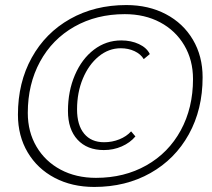

<svg xmlns="http://www.w3.org/2000/svg" viewBox="-20 -730 838 760"><path d="M51 -276Q51 -403 105.5 -501.5Q160 -600 257.5 -655Q355 -710 480 -710Q568 -710 636.5 -674Q705 -638 743.5 -573Q782 -508 782 -424Q782 -297 727.5 -198.5Q673 -100 575.5 -45Q478 10 353 10Q265 10 196.5 -26Q128 -62 89.5 -127Q51 -192 51 -276ZM744 -417Q744 -492 709.5 -550.5Q675 -609 614 -641.5Q553 -674 474 -674Q362 -674 274.5 -624.5Q187 -575 138.5 -486Q90 -397 90 -283Q90 -208 124.5 -149.5Q159 -91 220 -58.5Q281 -26 360 -26Q472 -26 559.5 -75.5Q647 -125 695.5 -214Q744 -303 744 -417ZM249 -291Q249 -369 276.5 -433Q304 -497 352 -533.5Q400 -570 460 -570Q499 -570 530 -555.5Q561 -541 573 -516L549 -496Q537 -516 512.5 -527.5Q488 -539 458 -539Q410 -539 370.5 -506.5Q331 -474 308 -419Q285 -364 285 -297Q285 -235 313 -201Q341 -167 392 -167Q424 -167 452.5 -178.5Q481 -190 499 -210L516 -190Q495 -165 462 -150.5Q429 -136 391 -136Q325 -136 287 -177Q249 -218 249 -291Z"/></svg>

Font: Sarabun Thin
Style: Italic
Weight: 250
Italic angle: -10°
Designer: Suppakit Chalermlarp | Katatrad Co.,Ltd.
Foundry: Cadson Demak Co.,Ltd.
Version: Version 1.000; ttfautohint (v1.6)